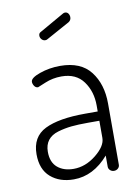

<svg xmlns="http://www.w3.org/2000/svg" viewBox="-81 -752 593 814"><g transform="rotate(-10 215.5 -345.5)"><path d="M33 -126Q33 -201 92.5 -230.5Q152 -260 266 -260H320V-286Q320 -346 288.5 -389.5Q257 -433 194 -433Q156 -433 123 -419Q90 -405 89 -405Q79 -405 73 -414Q67 -423 67 -432Q67 -449 108.5 -463.5Q150 -478 196 -478Q285 -478 327 -423.5Q369 -369 369 -286V-22Q369 -13 362 -6.5Q355 0 345 0Q335 0 328 -6.5Q321 -13 321 -22V-70Q255 6 171 6Q110 6 71.5 -27.5Q33 -61 33 -126ZM82 -128Q82 -83 108.5 -60.5Q135 -38 178 -38Q229 -38 274.5 -74.5Q320 -111 320 -146V-220H271Q228 -220 199 -217Q170 -214 141 -205.5Q112 -197 97 -177.5Q82 -158 82 -128ZM132 -619Q132 -630 141 -634L248 -695Q252 -697 256 -697Q265 -697 270 -690Q275 -683 275 -674Q275 -661 264 -654L164 -599Q160 -596 154 -596Q145 -596 138.5 -603Q132 -610 132 -619Z"/></g></svg>

Font: Terminal Dosis
Style: Light
Weight: 300
Designer: EdgarTolentino, PabloImpallari, IginoMarini
Foundry: EdgarTolentino, PabloImpallari, IginoMarini
Version: Version 1.006